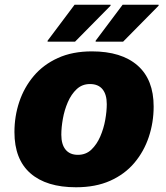

<svg xmlns="http://www.w3.org/2000/svg" viewBox="-20 -780 702 811"><path d="M41 -222Q41 -289 61.5 -350Q82 -411 122.5 -459Q163 -507 224.5 -535Q286 -563 368 -563Q493 -563 561 -503.5Q629 -444 629 -330Q629 -263 608.5 -201.5Q588 -140 547.5 -92Q507 -44 445.5 -16.5Q384 11 301 11Q176 11 108.5 -48Q41 -107 41 -222ZM239 -211Q239 -170 257 -148Q275 -126 309 -126Q343 -126 366 -148Q389 -170 403.5 -203.5Q418 -237 424.5 -273.5Q431 -310 431 -340Q431 -381 413 -403Q395 -425 360 -425Q327 -425 304 -403.5Q281 -382 266.5 -348.5Q252 -315 245.5 -278Q239 -241 239 -211ZM384 -604V-608L498 -760H650V-756L500 -604ZM181 -604V-608L295 -760H447V-756L297 -604Z"/></svg>

Font: Kufam ExtraBold
Style: Italic
Weight: 800
Italic angle: -11°
Designer: Artur Schmal
Foundry: Original Type
Version: Version 1.301; ttfautohint (v1.8.3)